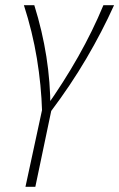

<svg xmlns="http://www.w3.org/2000/svg" viewBox="-20 -430 459 739"><path d="M142 0Q139 -102 122 -205Q105 -308 72 -410H112Q143 -311 158.5 -212Q174 -113 174 -13H154Q225 -113 281 -212Q337 -311 378 -410H419Q373 -308 312.5 -205Q252 -102 175 0ZM78 289 146 -26H182L116 289Z"/></svg>

Font: Ysabeau ExtraLight
Style: Italic
Weight: 250
Italic angle: -12°
Version: Version 2.000;gftools[0.9.27.dev2+g8671c4b]